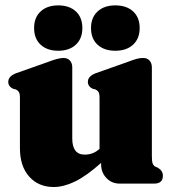

<svg xmlns="http://www.w3.org/2000/svg" viewBox="-20 -700 660 732"><path d="M56 -135V-327Q56 -343 52 -349.2Q48 -355.5 40.5 -359L30 -361.5Q11.5 -370.5 11.5 -388Q11.5 -409 40.5 -420.5L163.5 -464Q202.5 -479 221.5 -479Q238 -479 246.8 -469Q255.5 -459 255.5 -443.5V-172Q255.5 -110.5 303 -110.5Q335.5 -110.5 359.5 -132.5V-327Q359.5 -343 355.5 -349.2Q351.5 -355.5 344 -359L333.5 -361.5Q315 -370.5 315 -388Q315 -409 344 -420.5L467 -464Q488 -472 500.5 -475.5Q513 -479 525.5 -479Q541.5 -479 550.2 -469Q559 -459 559 -443.5V-104.5Q559 -84.5 562 -76.8Q565 -69 571.5 -65L582 -60.5Q601 -49 601 -30Q601 0 567.5 0H436Q406 0 385.8 -21.2Q365.5 -42.5 365.5 -73V-79Q309.5 -29 266 -8Q222.5 13 185 13Q127 13 91.5 -26.5Q56 -66 56 -135ZM202 -506.5Q160 -506.5 135 -529.5Q110 -552.5 110 -593Q110 -633.5 135 -656.5Q160 -679.5 202 -679.5Q244.5 -679.5 269.2 -656.5Q294 -633.5 294 -593Q294 -553 269.2 -529.8Q244.5 -506.5 202 -506.5ZM419.5 -506.5Q377 -506.5 352 -529.5Q327 -552.5 327 -593Q327 -633 352 -656.2Q377 -679.5 419.5 -679.5Q462.5 -679.5 487.5 -656.5Q512.5 -633.5 512.5 -593Q512.5 -553 487.5 -529.8Q462.5 -506.5 419.5 -506.5Z"/></svg>

Font: Fraunces 72pt S050 Black
Style: Regular
Weight: 900
Version: Version 1.000; ttfautohint (v1.8.3)